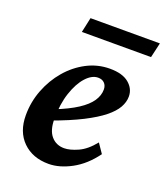

<svg xmlns="http://www.w3.org/2000/svg" viewBox="-116 -678 665 767"><g transform="rotate(20 216.5 -295.0)"><path d="M178.7 7.8Q110.4 7.8 68.8 -33.2Q27.3 -74.2 27.3 -144.5Q27.3 -201.2 47.4 -252.9Q67.4 -304.7 102.1 -345.2Q136.7 -385.7 182.6 -409.7Q228.5 -433.6 280.3 -433.6Q334 -433.6 361.3 -410.6Q388.7 -387.7 388.7 -354.5Q388.7 -331.1 375.5 -307.6Q362.3 -284.2 332.5 -260.3Q302.7 -236.3 252 -210.4Q201.2 -184.6 126 -157.2V-205.1Q182.6 -227.5 217.8 -250.5Q252.9 -273.4 269 -297.4Q285.2 -321.3 285.2 -346.7Q285.2 -363.3 275.4 -373.5Q265.6 -383.8 248 -383.8Q221.7 -383.8 196.8 -356.4Q171.9 -329.1 155.8 -280.8Q139.6 -232.4 139.6 -168.9Q139.6 -121.1 160.6 -96.7Q181.6 -72.3 215.8 -72.3Q240.2 -72.3 273.9 -87.4Q307.6 -102.5 338.9 -141.6L366.2 -101.6Q326.2 -46.9 275.4 -19.5Q224.6 7.8 178.7 7.8ZM137.7 -596.7H432.6L418 -533.2H124Z"/></g></svg>

Font: Crimson Pro SemiBold
Style: Italic
Weight: 600
Italic angle: -12°
Designer: Jacques Le Bailly
Foundry: Baron von Fonthausen
Version: Version 1.003